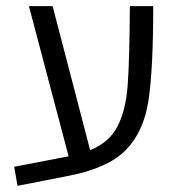

<svg xmlns="http://www.w3.org/2000/svg" viewBox="-20 -575 571 624"><path d="M478 -555Q478 -349 462.5 -248Q447 -147 389.5 -88Q332 -29 205 -4L37 29L26 -33L203 -67L74 -555H151L273 -87Q335 -112 362 -164.5Q389 -217 395 -298.5Q401 -380 402 -555Z"/></svg>

Font: Assistant-zap
Style: zap
Weight: 400
Designer: Hebrew By Ben Nathan, Latin by Paul Hunt
Version: Version 2.001